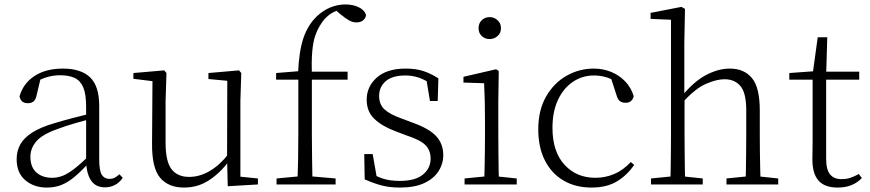

<svg xmlns="http://www.w3.org/2000/svg" viewBox="-20 -831 3919 865"><path d="M191 14Q133 14 94 -19Q55 -52 55 -114Q55 -151 71.5 -180.5Q88 -210 125.5 -234Q163 -258 225 -276Q268 -289 312.5 -300.5Q357 -312 397 -321V-297Q357 -287 315.5 -275Q274 -263 237 -249Q170 -225 143.5 -194Q117 -163 117 -125Q117 -78 144 -54Q171 -30 215 -30Q240 -30 263.5 -39.5Q287 -49 316.5 -72Q346 -95 386 -134L392 -89H373Q341 -55 313 -32Q285 -9 256 2.5Q227 14 191 14ZM453 13Q411 13 390.5 -17.5Q370 -48 368 -102V-106V-350Q368 -407 355 -437.5Q342 -468 316 -480Q290 -492 250 -492Q220 -492 190 -483Q160 -474 128 -454L164 -482L145 -402Q141 -382 131 -374Q121 -366 105 -366Q74 -366 68 -397Q85 -456 136 -489Q187 -522 263 -522Q345 -522 386 -482.5Q427 -443 427 -354V-113Q427 -61 439 -43Q451 -25 473 -25Q486 -25 496 -30Q506 -35 518 -46L533 -30Q518 -8 497.5 2.5Q477 13 453 13Z M809 14Q739 14 701.5 -30Q664 -74 665 -185L667 -478L686 -463L581 -476V-502L720 -514L730 -502L726 -377V-188Q726 -103 753 -68.5Q780 -34 832 -34Q880 -34 925.5 -61Q971 -88 1009 -137L1028 -103H1010Q971 -51 921 -18.5Q871 14 809 14ZM1006 8 1003 -116V-117L1004 -467L919 -475V-502L1057 -514L1067 -502L1063 -377V-35L1142 -27V0Z M1226 0V-27L1343 -38H1365L1492 -27V0ZM1320 0Q1322 -56 1323 -113Q1324 -170 1324 -226V-472H1224V-502L1347 -512L1323 -500V-504Q1327 -600 1347 -659.5Q1367 -719 1408 -758Q1437 -785 1469.5 -798Q1502 -811 1536 -811Q1570 -811 1596 -798.5Q1622 -786 1629 -764Q1628 -750 1616.5 -740Q1605 -730 1586 -730Q1569 -730 1553 -739Q1537 -748 1516 -765L1488 -789V-798H1527V-789Q1497 -787 1470 -769Q1443 -751 1426 -723Q1410 -699 1400 -669.5Q1390 -640 1386.5 -596Q1383 -552 1385 -485V-226Q1385 -170 1386 -113Q1387 -56 1388 0ZM1355 -472V-508H1546V-472Z M1782 14Q1736 14 1699.5 4.5Q1663 -5 1623 -23L1621 -137H1659L1680 -17L1648 -18V-54Q1675 -36 1706 -26Q1737 -16 1782 -16Q1851 -16 1885.5 -44.5Q1920 -73 1920 -116Q1920 -154 1896.5 -177.5Q1873 -201 1811 -221L1761 -240Q1702 -262 1667 -295Q1632 -328 1632 -382Q1632 -441 1677.5 -481.5Q1723 -522 1808 -522Q1852 -522 1885.5 -511.5Q1919 -501 1955 -478L1952 -376H1917L1899 -485L1926 -483V-450Q1895 -472 1866 -481.5Q1837 -491 1807 -491Q1747 -491 1717.5 -465Q1688 -439 1688 -399Q1688 -360 1713 -337.5Q1738 -315 1792 -296L1840 -278Q1915 -251 1946 -216.5Q1977 -182 1977 -132Q1977 -93 1955.5 -59.5Q1934 -26 1891 -6Q1848 14 1782 14Z M2073 0V-27L2184 -38H2203L2308 -27V0ZM2161 0Q2162 -24 2163 -64.5Q2164 -105 2164.5 -149Q2165 -193 2165 -226V-281Q2165 -332 2164 -375Q2163 -418 2161 -456L2068 -459V-485L2215 -519L2227 -511L2225 -377V-226Q2225 -193 2225.5 -149Q2226 -105 2226.5 -64.5Q2227 -24 2228 0ZM2186 -655Q2165 -655 2150.5 -668.5Q2136 -682 2136 -704Q2136 -726 2150.5 -740Q2165 -754 2186 -754Q2206 -754 2221.5 -740Q2237 -726 2237 -704Q2237 -682 2221.5 -668.5Q2206 -655 2186 -655Z M2645 14Q2573 14 2519 -17.5Q2465 -49 2435 -108Q2405 -167 2405 -248Q2405 -335 2440.5 -396.5Q2476 -458 2533 -490Q2590 -522 2655 -522Q2697 -522 2733.5 -507Q2770 -492 2796.5 -464.5Q2823 -437 2835 -398Q2828 -368 2799 -368Q2781 -368 2771.5 -376.5Q2762 -385 2757 -404L2729 -490L2772 -452Q2741 -474 2713 -482.5Q2685 -491 2656 -491Q2603 -491 2560.5 -462Q2518 -433 2493.5 -380.5Q2469 -328 2469 -255Q2469 -148 2523 -89Q2577 -30 2662 -30Q2707 -30 2747 -47Q2787 -64 2822 -101L2837 -88Q2805 -41 2759 -13.5Q2713 14 2645 14Z M2913 0V-27L3023 -38H3043L3146 -27V0ZM3000 0Q3001 -24 3001.5 -64.5Q3002 -105 3002.5 -149Q3003 -193 3003 -226V-742L2911 -746V-773L3050 -800L3066 -791L3063 -637V-399L3064 -387V-226Q3064 -193 3064.5 -149Q3065 -105 3065.5 -64.5Q3066 -24 3067 0ZM3253 0V-27L3362 -38H3382L3486 -27V0ZM3339 0Q3340 -24 3340.5 -64Q3341 -104 3341.5 -148Q3342 -192 3342 -226V-334Q3342 -412 3316 -443Q3290 -474 3244 -474Q3208 -474 3160 -453Q3112 -432 3054 -368L3039 -399H3053Q3106 -464 3161 -493Q3216 -522 3268 -522Q3332 -522 3367.5 -479.5Q3403 -437 3403 -334V-226Q3403 -192 3403.5 -148Q3404 -104 3405 -64Q3406 -24 3407 0Z M3671 -472V-508H3851V-472ZM3754 14Q3695 14 3667.5 -17.5Q3640 -49 3640 -112Q3640 -135 3640.5 -152.5Q3641 -170 3641 -196V-472H3536V-502L3661 -511L3641 -496L3664 -663H3707L3702 -493V-481V-115Q3702 -67 3719.5 -45.5Q3737 -24 3771 -24Q3794 -24 3811.5 -30Q3829 -36 3849 -47L3863 -29Q3843 -8 3816 3Q3789 14 3754 14Z"/></svg>

Font: Source Han Serif JP VF
Style: Regular
Weight: 250
Designer: Ryoko NISHIZUKA 西塚涼子 (kana & ideographs); Frank Grießhammer (Latin, Greek & Cyrillic); Wenlong ZHANG 张文龙 (bopomofo); San
Foundry: Adobe
Version: Version 2.001;hotconv 1.1.0;makeotfexe 2.6.0